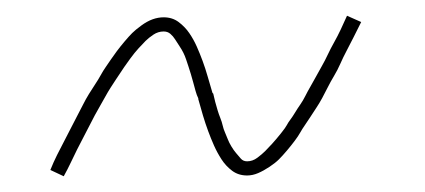

<svg xmlns="http://www.w3.org/2000/svg" viewBox="-20 -410 540 244"><path d="M61 -186 44 -194Q48 -204 52.5 -213Q57 -222 61.5 -230.5Q66 -239 70 -247Q74 -255 78 -262.5Q82 -270 85.5 -277Q89 -284 93 -290.5Q97 -297 101 -303Q105 -309 108 -314.5Q111 -320 114.5 -325Q118 -330 121 -334.5Q124 -339 128.5 -345Q133 -351 138.5 -357.5Q144 -364 148 -368Q152 -372 159.5 -377.5Q167 -383 174 -385.5Q181 -388 188 -388Q199 -388 207 -382Q215 -376 220.5 -368Q226 -360 230 -351Q234 -342 237.5 -332.5Q241 -323 244 -312.5Q247 -302 250 -292L251 -291Q252 -286 253.5 -280.5Q255 -275 256.5 -270Q258 -265 260 -260Q262 -255 263 -250.5Q264 -246 266 -241.5Q268 -237 269.5 -233Q271 -229 274 -224Q277 -219 280 -215.5Q283 -212 286 -208.5Q289 -205 294 -205Q301 -205 307 -209.5Q313 -214 317 -218Q321 -222 326 -227.5Q331 -233 337 -240.5Q343 -248 344.5 -251Q346 -254 349 -258Q352 -262 355 -267Q358 -272 361.5 -277Q365 -282 368 -288Q371 -294 374.5 -300Q378 -306 381.5 -312.5Q385 -319 389 -326Q393 -333 396.5 -340.5Q400 -348 404.5 -356Q409 -364 413 -372.5Q417 -381 421 -390L439 -382Q434 -372 429.5 -363Q425 -354 420.5 -345.5Q416 -337 412.5 -329Q409 -321 404.5 -313.5Q400 -306 396.5 -299Q393 -292 389.5 -285.5Q386 -279 382 -273Q378 -267 374.5 -261.5Q371 -256 367.5 -251Q364 -246 361.5 -241.5Q359 -237 354.5 -231Q350 -225 344.5 -218.5Q339 -212 334.5 -207.5Q330 -203 322.5 -198Q315 -193 308 -190Q301 -187 294 -187Q283 -187 275 -193Q267 -199 261.5 -207.5Q256 -216 252 -225Q248 -234 244.5 -243.5Q241 -253 238 -263Q235 -273 232 -284V-285Q230 -289 228.5 -294.5Q227 -300 225.5 -305.5Q224 -311 222.5 -316Q221 -321 219.5 -325.5Q218 -330 216.5 -334.5Q215 -339 213 -343Q211 -347 208 -351.5Q205 -356 202.5 -360Q200 -364 196.5 -367Q193 -370 188 -370Q181 -370 175 -366Q169 -362 165 -358Q161 -354 156 -348.5Q151 -343 145.5 -335.5Q140 -328 138 -325Q136 -322 133 -317.5Q130 -313 127 -308.5Q124 -304 120.5 -298.5Q117 -293 114 -287.5Q111 -282 107.5 -276Q104 -270 100.5 -263.5Q97 -257 93.5 -250Q90 -243 86 -235.5Q82 -228 78 -220Q74 -212 70 -203.5Q66 -195 61 -186Z"/></svg>

Font: Iosevka Curly Slab Thin
Style: Italic
Weight: 100
Italic angle: -9°
Monospace: yes
Designer: Belleve Invis
Foundry: Belleve Invis
Version: Version 22.1.2; ttfautohint (v1.8.4)